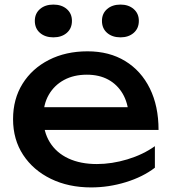

<svg xmlns="http://www.w3.org/2000/svg" viewBox="-20 -804 750 838"><path d="M378 14Q279 14 202 -23.5Q125 -61 81 -128Q37 -195 37 -284Q37 -372 78.5 -438.5Q120 -505 193.5 -542.5Q267 -580 362 -580Q457 -580 526.5 -537.5Q596 -495 634 -418Q672 -341 672 -237H139V-336H607L542 -299Q539 -355 515.5 -395Q492 -435 452.5 -456.5Q413 -478 359 -478Q302 -478 259.5 -455Q217 -432 193 -390.5Q169 -349 169 -292Q169 -229 197.5 -183Q226 -137 278.5 -112.5Q331 -88 403 -88Q468 -88 536 -108.5Q604 -129 656 -166V-72Q604 -32 529.5 -9Q455 14 378 14ZM213 -641Q177 -641 154.5 -660.5Q132 -680 132 -713Q132 -745 154.5 -764.5Q177 -784 213 -784Q249 -784 271.5 -764.5Q294 -745 294 -713Q294 -680 271.5 -660.5Q249 -641 213 -641ZM506 -641Q470 -641 447.5 -660.5Q425 -680 425 -713Q425 -745 447.5 -764.5Q470 -784 506 -784Q541 -784 563.5 -764.5Q586 -745 586 -713Q586 -680 563.5 -660.5Q541 -641 506 -641Z"/></svg>

Font: Bounded
Style: Regular
Weight: 400
Designer: Vlad Churkin
Version: Version 1.0